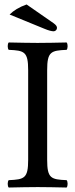

<svg xmlns="http://www.w3.org/2000/svg" viewBox="-20 -837 337 859"><path d="M191 -122V-523C191 -606 208 -611 278 -614C284 -620 284 -641 278 -647C234 -646 187 -645 148 -645C115 -645 66 -646 19 -647C13 -641 13 -620 19 -614C89 -611 106 -606 106 -523V-122C106 -39 89 -34 19 -31C13 -25 13 -4 19 2C64 1 113 0 149 0C185 0 233 1 278 2C284 -4 284 -25 278 -31C208 -34 191 -39 191 -122ZM99 -817C65 -805 41 -790 23 -772L177 -709C198 -700 212 -697 220 -697C228 -697 235 -704 235 -712C235 -719 231 -725 220 -733Z"/></svg>

Font: Libertinus Serif
Style: Regular
Weight: 400
Designer: Philipp H. Poll, Khaled Hosny
Foundry: Caleb Maclennan
Version: Version 7.050;RELEASE